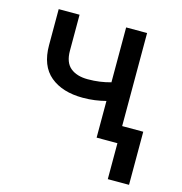

<svg xmlns="http://www.w3.org/2000/svg" viewBox="-107 -644 868 918"><g transform="rotate(15 327.0 -185.0)"><path d="M509.2 -545.5V0H405.5V-181.5Q379.6 -174.7 351.2 -170.8Q322.8 -166.9 291.9 -166.9Q190.7 -166.9 131 -216.4Q71.4 -266 71.4 -368.3V-546.5H174.7V-368.3Q174.7 -310.4 206.1 -284.4Q237.6 -258.5 291.9 -258.5Q323.2 -258.5 350.9 -262.4Q378.6 -266.3 405.5 -273.8V-545.5ZM613.6 -84.9V177.9H508.5V-84.9Z"/></g></svg>

Font: Inter UI Medium
Style: Regular
Weight: 500
Designer: Rasmus Andersson
Foundry: rsms
Version: 3.2;8d6f07862